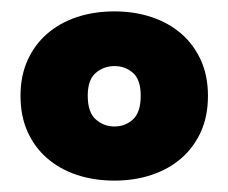

<svg xmlns="http://www.w3.org/2000/svg" viewBox="-20 -643 401 337"><path d="M345 -475Q345 -439 332.5 -411.5Q320 -384 298 -365Q276 -346 246 -336Q216 -326 181 -326Q145 -326 115 -336Q85 -346 63 -365Q41 -384 28.5 -411.5Q16 -439 16 -475Q16 -510 28.5 -537.5Q41 -565 63 -584Q85 -603 115 -613Q145 -623 181 -623Q216 -623 246 -613Q276 -603 298 -584Q320 -565 332.5 -537.5Q345 -510 345 -475ZM181 -527Q162 -527 148 -515Q134 -503 134 -475Q134 -446 148 -433.5Q162 -421 181 -421Q200 -421 213.5 -433.5Q227 -446 227 -475Q227 -503 213.5 -515Q200 -527 181 -527Z"/></svg>

Font: Baloo Tammudu 2 ExtraBold
Style: Regular
Weight: 800
Designer: Maithili Shingre, Omkar Shende and Ek Type
Foundry: Ek Type
Version: Version 1.640;hotconv 1.0.111;makeotfexe 2.5.65597; ttfautoh